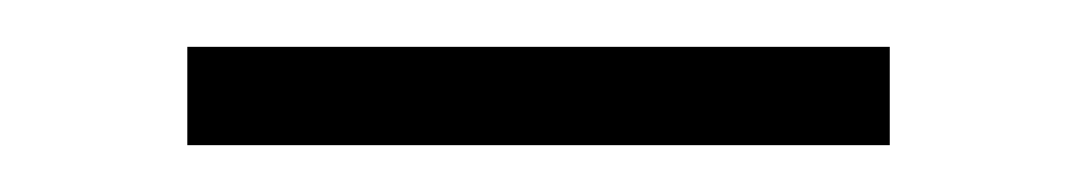

<svg xmlns="http://www.w3.org/2000/svg" viewBox="-20 -356 460 82"><path d="M60 -294V-336H360V-294Z"/></svg>

Font: Manrope ExtraLight
Style: Regular
Weight: 200
Designer: Mikhail Sharanda
Foundry: Mikhail Sharanda
Version: Version 4.505